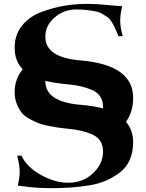

<svg xmlns="http://www.w3.org/2000/svg" viewBox="-20 -842 759 995"><path d="M247 133Q176 133 126.5 126.5Q77 120 72 120Q82 79 82 46Q82 17 69 -35L91 -36Q118 23 191 64Q264 105 333 105Q410 105 462 56Q514 7 514 -57Q514 -89 499.5 -111.5Q485 -134 456.5 -146Q428 -158 400 -164.5Q372 -171 331 -175Q301 -178 282.5 -180.5Q264 -183 231.5 -189.5Q199 -196 178.5 -204Q158 -212 132 -226.5Q106 -241 91.5 -259Q77 -277 66.5 -304.5Q56 -332 56 -365Q56 -433 98 -483Q56 -525 56 -595Q56 -662 94.5 -709.5Q133 -757 195 -780Q257 -803 315.5 -812.5Q374 -822 433 -822Q478 -822 537.5 -816Q597 -810 613 -810Q603 -767 603 -735Q603 -700 616 -655L594 -654Q592 -659 583 -680.5Q574 -702 571 -707.5Q568 -713 558 -729.5Q548 -746 539.5 -751.5Q531 -757 514.5 -767.5Q498 -778 479.5 -782Q461 -786 434 -789.5Q407 -793 374 -793Q312 -793 263.5 -752Q215 -711 215 -651Q215 -544 397 -529Q670 -506 670 -335Q670 -262 633 -211Q670 -167 670 -105Q670 -54 652.5 -14Q635 26 601.5 51.5Q568 77 529.5 94Q491 111 439.5 119Q388 127 344 130Q300 133 247 133ZM331 -405Q263 -411 215 -423V-421Q215 -314 397 -299Q466 -293 514 -280V-287Q514 -319 499.5 -341.5Q485 -364 456.5 -376Q428 -388 400 -394.5Q372 -401 331 -405Z"/></svg>

Font: Uncial Antiqua
Style: Regular
Weight: 400
Designer: Astigmatic (AOETI)
Foundry: Astigmatic (AOETI)
Version: Version 1.000